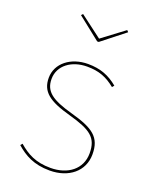

<svg xmlns="http://www.w3.org/2000/svg" viewBox="-141 -823 730 911"><g transform="rotate(20 224.5 -367.0)"><path d="M341.3 -742.9 229.4 -659 118.3 -742.9 110.7 -734.6 225.4 -643.7H233.4L348.8 -734.6ZM222 -528.3C136.7 -528.3 68.6 -477 68.6 -402.9C68.6 -333.1 112.4 -299.9 222.4 -269.7C335.3 -238.1 373.6 -211.6 373.6 -132.1C373.6 -51.6 308.6 -3.7 222.4 -3.7C146.8 -3.7 102.6 -28.7 59 -66.3L50.7 -56.6C93.4 -19 142.1 9.4 222.4 9.4C318.1 9.4 388 -46.1 388 -132.1C388 -218 344.7 -249.1 229 -281.1C123.3 -310.4 83 -339.4 83 -402.4C83 -470.4 144.3 -515.1 222.4 -515.1C283 -515.1 322.9 -498.6 365.6 -464L373.9 -474.1C330 -510.3 285.3 -528.3 222 -528.3Z"/></g></svg>

Font: Fira Sans Hair
Style: Regular
Weight: 100
Designer: bBox Type GmbH & Carrois Corporate GbR & Edenspiekermann AG
Foundry: bBox Type GmbH & Carrois Corporate GbR & Edenspiekermann AG
Version: Version 4.300;PS 004.300;hotconv 1.0.88;makeotf.lib2.5.64775